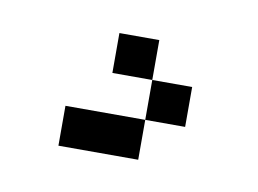

<svg xmlns="http://www.w3.org/2000/svg" viewBox="-34 -44 319 237"><g transform="rotate(10 125.0 75.0)"><path d="M50 100V150H150V100ZM100 50H150V0H100ZM150 100H200V50H150Z"/></g></svg>

Font: LS-VG5000 Light Shifted
Style: Regular
Weight: 400
Designer: Justin Bihan, 2021
Foundry: Justin Bihan, 2021
Version: Version 1.000;Glyphs 3.1.2 (3151)